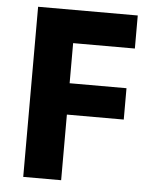

<svg xmlns="http://www.w3.org/2000/svg" viewBox="-51 -743 631 787"><g transform="rotate(5 264.5 -350.0)"><path d="M74 0H230V-270H464V-399H230V-564H484V-700H74Z"/></g></svg>

Font: Fixel Text Bold
Style: Bold
Weight: 700
Width: 4
Designer: AlfaBravo + MacPaw
Foundry: Kyrylo Tkachov, Marchela Mozhyna, Serhii Makarenko, Maria Weinstein, Zakhar Kryvoshyya
Version: Version 1.211